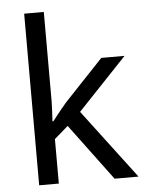

<svg xmlns="http://www.w3.org/2000/svg" viewBox="-54 -803 642 847"><g transform="rotate(-5 267.0 -380.0)"><path d="M172 -363Q172 -347 170.5 -321Q169 -295 168 -276H172Q178 -284 190 -299Q202 -314 214.5 -329.5Q227 -345 236 -355L407 -536H510L293 -307L525 0H419L233 -250L172 -197V0H85V-760H172Z"/></g></svg>

Font: lgurmukhi85
Style: Book
Weight: 400
Designer: Jelle Bosma - Monotype Design Team
Foundry: Monotype Imaging Inc.
Version: Version 2.003